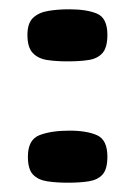

<svg xmlns="http://www.w3.org/2000/svg" viewBox="-20 -390 291 413"><path d="M40 -53Q40 -90 65.5 -99.5Q91 -109 129 -109Q167 -109 189 -99Q211 -89 211 -53Q211 -26 200.5 -14.5Q190 -3 171 0Q152 3 126 3Q101 3 81.5 0Q62 -3 51 -14.5Q40 -26 40 -53ZM39 -315Q39 -340 51 -351.5Q63 -363 83.5 -366.5Q104 -370 129 -370Q167 -370 189 -360.5Q211 -351 211 -315Q211 -288 200.5 -276Q190 -264 171 -261Q152 -258 126 -258Q100 -258 81 -261Q62 -264 50.5 -276Q39 -288 39 -315Z"/></svg>

Font: Genos ExtraBold
Style: Regular
Weight: 800
Designer: Robert E. Leuschke
Foundry: Robert E. Leuschke
Version: Version 1.010